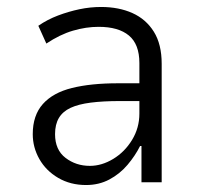

<svg xmlns="http://www.w3.org/2000/svg" viewBox="-20 -523 571 551"><path d="M227 8Q182 8 147 -12.5Q112 -33 93 -66.5Q74 -100 74 -138Q74 -192 103 -224.5Q132 -257 186.5 -270.5Q241 -284 318 -284H391V-233H324Q276 -233 240.5 -228.5Q205 -224 182.5 -213.5Q160 -203 149 -184.5Q138 -166 138 -138Q138 -93 168 -70Q198 -47 238 -47Q272 -47 305 -67Q338 -87 359 -121.5Q380 -156 380 -197V-342Q380 -396 350 -421Q320 -446 263 -446Q227 -446 189.5 -435Q152 -424 113 -398L90 -449Q116 -467 146.5 -478.5Q177 -490 208 -496.5Q239 -503 270 -503Q321 -503 360 -485.5Q399 -468 421.5 -432Q444 -396 444 -340V0H386V-104H382Q368 -76 346 -50Q324 -24 294 -8Q264 8 227 8Z"/></svg>

Font: Nunito Sans 7pt Condensed Light
Style: Regular
Weight: 300
Width: 3
Designer: Vernon Adams
Foundry: Vernon Adams
Version: Version 3.101;gftools[0.9.27]